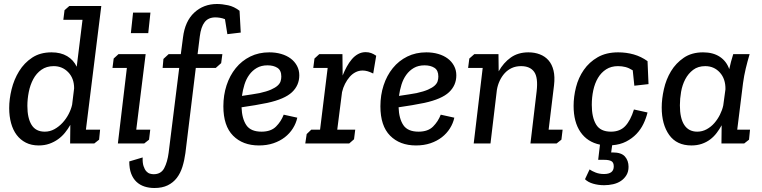

<svg xmlns="http://www.w3.org/2000/svg" viewBox="-20 -718 3815 961"><path d="M303 -667 327 -688H487L410 -69H481L476 -19L452 0H331L332 -93Q320 -72 305 -53.5Q290 -35 270.5 -21Q251 -7 227 1.5Q203 10 174 10Q137 10 109.5 -4Q82 -18 63.5 -42.5Q45 -67 35.5 -101.5Q26 -136 26 -177Q26 -222 38 -271Q50 -320 75.5 -361.5Q101 -403 141 -429.5Q181 -456 238 -456Q284 -456 316 -437Q348 -418 364 -384L393 -619H297ZM249 -387Q213 -387 187.5 -369Q162 -351 146.5 -322Q131 -293 124 -257.5Q117 -222 117 -188Q117 -127 138 -93Q159 -59 204 -59Q230 -59 252.5 -71.5Q275 -84 293 -103.5Q311 -123 323.5 -147Q336 -171 341 -194L351 -276Q351 -326 321.5 -356.5Q292 -387 249 -387Z M549 -425 573 -447H709L662 -69H732L726 -19L702 0H570L615 -378H543ZM646 -655H733L722 -552H635Z M1066 -698Q1092 -698 1122 -691.5Q1152 -685 1179 -664L1185 -555L1118 -547L1106 -622Q1094 -627 1081 -629Q1068 -631 1058 -631Q1023 -631 1004.5 -607.5Q986 -584 980 -536L969 -447H1093L1087 -402L1060 -378H960L908 48Q903 85 893 117Q883 149 865 172.5Q847 196 819.5 209.5Q792 223 753 223Q726 223 703 215.5Q680 208 663 192Q646 176 636.5 151Q627 126 627 90L694 70Q693 97 698.5 113.5Q704 130 712 139Q720 148 730 151Q740 154 749 154Q786 154 802 123.5Q818 93 824 47L877 -378H794L798 -423L824 -447H885L896 -531Q906 -612 952.5 -655Q999 -698 1066 -698Z M1289 -59Q1336 -59 1361.5 -84.5Q1387 -110 1400 -144L1468 -129Q1462 -101 1446 -75.5Q1430 -50 1405.5 -31Q1381 -12 1348.5 -1Q1316 10 1276 10Q1195 10 1146.5 -39Q1098 -88 1098 -186Q1098 -242 1114 -291Q1130 -340 1160 -377Q1190 -414 1232.5 -435Q1275 -456 1328 -456Q1360 -456 1387.5 -448Q1415 -440 1435 -425Q1455 -410 1466.5 -388.5Q1478 -367 1478 -341Q1478 -291 1441.5 -256.5Q1405 -222 1318 -203Q1289 -197 1256.5 -191.5Q1224 -186 1189 -181Q1191 -124 1213 -91.5Q1235 -59 1289 -59ZM1279 -252Q1315 -260 1336.5 -269.5Q1358 -279 1369.5 -289.5Q1381 -300 1384.5 -311.5Q1388 -323 1388 -335Q1388 -366 1368.5 -378.5Q1349 -391 1319 -391Q1288 -391 1265.5 -378Q1243 -365 1227.5 -343.5Q1212 -322 1203.5 -294.5Q1195 -267 1191 -238Q1219 -242 1240.5 -245.5Q1262 -249 1279 -252Z M1694 -447 1695 -340Q1704 -363 1715.5 -384Q1727 -405 1741 -421.5Q1755 -438 1772.5 -447.5Q1790 -457 1810 -457Q1825 -457 1837.5 -452.5Q1850 -448 1863 -439L1848 -350Q1832 -358 1819.5 -361.5Q1807 -365 1795 -365Q1776 -365 1759.5 -356.5Q1743 -348 1730 -333Q1717 -318 1707 -298.5Q1697 -279 1692 -257L1668 -69H1758L1752 -21L1728 0H1508L1515 -47L1538 -69H1582L1620 -378H1548L1554 -425L1578 -447Z M2075 -59Q2122 -59 2147.5 -84.5Q2173 -110 2186 -144L2254 -129Q2248 -101 2232 -75.5Q2216 -50 2191.5 -31Q2167 -12 2134.5 -1Q2102 10 2062 10Q1981 10 1932.5 -39Q1884 -88 1884 -186Q1884 -242 1900 -291Q1916 -340 1946 -377Q1976 -414 2018.5 -435Q2061 -456 2114 -456Q2146 -456 2173.5 -448Q2201 -440 2221 -425Q2241 -410 2252.5 -388.5Q2264 -367 2264 -341Q2264 -291 2227.5 -256.5Q2191 -222 2104 -203Q2075 -197 2042.5 -191.5Q2010 -186 1975 -181Q1977 -124 1999 -91.5Q2021 -59 2075 -59ZM2065 -252Q2101 -260 2122.5 -269.5Q2144 -279 2155.5 -289.5Q2167 -300 2170.5 -311.5Q2174 -323 2174 -335Q2174 -366 2154.5 -378.5Q2135 -391 2105 -391Q2074 -391 2051.5 -378Q2029 -365 2013.5 -343.5Q1998 -322 1989.5 -294.5Q1981 -267 1977 -238Q2005 -242 2026.5 -245.5Q2048 -249 2065 -252Z M2354 -447H2475L2476 -361Q2500 -404 2536.5 -430Q2573 -456 2625 -456Q2656 -456 2682 -446Q2708 -436 2725.5 -416Q2743 -396 2750.5 -365Q2758 -334 2753 -291L2726 -69H2796L2790 -19L2766 0H2635L2666 -261Q2674 -330 2653.5 -358.5Q2633 -387 2588 -387Q2562 -387 2541.5 -377.5Q2521 -368 2506 -351.5Q2491 -335 2481 -313.5Q2471 -292 2467 -268L2435 0H2351L2396 -378H2323L2329 -425Z M3073 -387Q3039 -387 3014 -371Q2989 -355 2973 -328Q2957 -301 2949.5 -266Q2942 -231 2942 -193Q2942 -131 2963.5 -95Q2985 -59 3038 -59Q3083 -59 3109.5 -87Q3136 -115 3153 -170L3221 -155Q3214 -126 3200.5 -98Q3187 -70 3165.5 -47.5Q3144 -25 3114 -9.5Q3084 6 3044 9L3039 45H3047Q3090 45 3108 65.5Q3126 86 3126 117Q3126 141 3115.5 158.5Q3105 176 3088 187.5Q3071 199 3049 204Q3027 209 3004 209Q2975 209 2949 201.5Q2923 194 2908 179L2931 130Q2942 138 2961 145.5Q2980 153 3003 153Q3052 153 3052 115Q3052 95 3040 88.5Q3028 82 3005 82H2974L2983 6Q2920 -7 2885.5 -57Q2851 -107 2851 -188Q2851 -234 2863 -281.5Q2875 -329 2902 -368Q2929 -407 2971.5 -431.5Q3014 -456 3074 -456Q3115 -456 3152 -445.5Q3189 -435 3221 -412L3226 -297L3155 -289L3147 -366Q3128 -378 3110.5 -382.5Q3093 -387 3073 -387Z M3732 -447Q3721 -410 3712.5 -374.5Q3704 -339 3699 -302L3670 -69H3734L3729 -19L3705 0H3591L3592 -91Q3581 -71 3567 -52.5Q3553 -34 3534.5 -20Q3516 -6 3492.5 2Q3469 10 3441 10Q3367 10 3329.5 -42.5Q3292 -95 3292 -180Q3292 -223 3303 -272Q3314 -321 3338.5 -361.5Q3363 -402 3402.5 -429Q3442 -456 3499 -456Q3549 -456 3582.5 -434Q3616 -412 3630 -372Q3634 -391 3639 -409.5Q3644 -428 3650 -447ZM3510 -387Q3474 -387 3449.5 -368.5Q3425 -350 3410 -321.5Q3395 -293 3389 -258.5Q3383 -224 3383 -191Q3383 -126 3405 -92.5Q3427 -59 3470 -59Q3495 -59 3517 -71Q3539 -83 3555.5 -102Q3572 -121 3583.5 -144Q3595 -167 3600 -190L3611 -271Q3612 -323 3583 -355Q3554 -387 3510 -387Z"/></svg>

Font: Zilla Slab Medium
Style: Regular
Weight: 500
Designer: Typotheque.com
Foundry: Typotheque type foundry
Version: Version 1.1; 2017